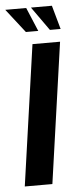

<svg xmlns="http://www.w3.org/2000/svg" viewBox="-64 -774 331 804"><g transform="rotate(-5 102.0 -372.0)"><path d="M7 0 91 -591H207L123 0ZM214 -644H169L98 -744H186ZM120 -644H68L-10 -744H78Z"/></g></svg>

Font: Alumni Sans Thin
Style: Bold Italic
Weight: 700
Italic angle: -8°
Version: Version 1.016